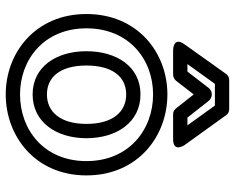

<svg xmlns="http://www.w3.org/2000/svg" viewBox="-95 -689 821 671"><g transform="rotate(90 315.5 -353.5)"><path d="M79 -245C79 -394 188 -478 310 -478C433 -478 543 -394 543 -245C543 -97 434 -13 310 -13C188 -13 79 -97 79 -245ZM29 -245C29 -67 164 37 310 37C457 37 593 -67 593 -245C593 -424 457 -528 310 -528C164 -528 29 -424 29 -245ZM159 -245C159 -140 213 -57 310 -57C407 -57 463 -140 463 -245C463 -351 407 -434 310 -434C213 -434 159 -351 159 -245ZM209 -245C209 -337 249 -384 310 -384C371 -384 413 -337 413 -245C413 -154 371 -107 310 -107C249 -107 209 -154 209 -245ZM204 -598 273 -694H349L418 -598H391L332 -673C327 -679 318 -683 312 -683H308C300 -683 292 -678 288 -673L230 -598ZM135 -588C106 -548 155 -548 155 -548H242C248 -548 257 -552 262 -558L310 -620L359 -558C363 -553 370 -548 378 -548H466C515 -548 487 -588 487 -588L382 -734C378 -740 370 -744 362 -744H260C253 -744 244 -741 239 -734Z"/></g></svg>

Font: Falling Sky
Style: ExtOu
Weight: 400
Designer: Paul D. Hunt
Foundry: Adobe Systems Incorporated
Version: Version 1.02